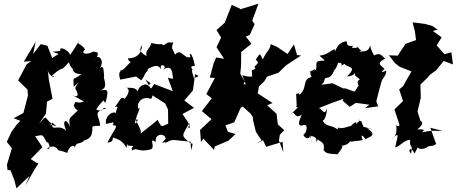

<svg xmlns="http://www.w3.org/2000/svg" viewBox="-20 -794 2495 1049"><path d="M265 -477 239 -544 203 -553 161 -499 175 -566 110 -457 151 -460 126 -443 79 -355 130 -305C131 -294 132 -284 133 -273L108 -177L55 -148L91 -134L71 -113L43 -74L17 -19L45 16L18 105L21 135L37 136L58 189L70 235L141 167L118 221L171 128L190 99L176 94L148 75L212 10L172 -50C221 -57 207 -65 239 -10C233 -44 271 34 237 17C290 -16 303 42 300 27C338 35 354 47 348 39C368 -19 400 7 387 20C397 -23 407 -3 434 -20C454 -63 436 -49 412 -18C487 -36 484 -52 486 -123C469 -87 458 -106 527 -107C526 -161 479 -180 561 -202C531 -214 556 -177 506 -195C535 -251 577 -247 521 -277L556 -231C580 -319 561 -302 524 -300C580 -309 540 -369 549 -378C546 -398 549 -439 530 -425C503 -396 564 -453 520 -483C495 -475 521 -498 497 -455C533 -523 505 -504 492 -513C447 -489 420 -504 445 -524C419 -563 392 -549 414 -575C372 -499 361 -498 364 -490C359 -521 297 -546 311 -517C266 -507 249 -519 300 -499ZM289 -104C240 -119 239 -113 266 -116C218 -148 244 -175 193 -118L231 -173L237 -239L267 -254L247 -358L241 -410C250 -367 302 -369 264 -381C340 -448 298 -387 356 -454C376 -398 389 -423 396 -435C364 -435 371 -385 425 -390C376 -349 379 -385 383 -320C444 -377 380 -317 393 -308C412 -273 407 -258 374 -275L438 -240C389 -219 400 -259 383 -218C383 -227 382 -202 405 -191C356 -139 355 -160 362 -99C351 -143 313 -150 341 -81C293 -121 261 -68 264 -125Z M1006 -128 977 -171 1040 -205 987 -245 1034 -300 1046 -389C1080 -374 1059 -378 1040 -366C1028 -402 1020 -432 1046 -394C1016 -431 1021 -433 1045 -434C1030 -514 1008 -510 1021 -482C983 -470 970 -535 936 -495C924 -533 912 -519 927 -564C902 -553 913 -577 874 -546C856 -561 868 -544 807 -559C796 -520 773 -525 781 -488C746 -505 738 -524 756 -546C753 -479 694 -474 680 -476C678 -449 729 -445 706 -465C648 -415 668 -418 634 -407C655 -407 618 -412 637 -359L724 -376L752 -355L766 -376C773 -404 810 -424 778 -411C854 -458 852 -418 860 -415C847 -456 904 -433 868 -411C928 -453 920 -381 926 -364C883 -368 901 -379 899 -363L924 -296L822 -335C799 -301 811 -300 775 -359C823 -325 796 -347 791 -322C783 -350 713 -320 736 -263C744 -336 667 -306 667 -317C712 -301 645 -236 660 -255C639 -270 636 -243 607 -209C643 -223 597 -179 621 -173C595 -194 552 -159 559 -117C598 -123 607 -135 596 -110C632 -108 610 -99 567 -15C612 -17 586 -53 605 -40C657 -26 667 11 671 14C676 -36 685 30 677 1C739 4 685 5 704 28C727 8 735 41 804 22C833 9 787 -47 832 -18C822 -66 883 -69 885 -35C845 5 883 -26 884 -14L913 -27L930 -29L1021 -20L1024 28C1040 -27 1029 -2 1016 -15C967 -58 974 -47 1014 -122C1026 -70 995 -106 1016 -104ZM727 -159C751 -218 742 -201 735 -201C726 -223 745 -264 791 -258C805 -251 811 -253 813 -273L882 -229L898 -196L899 -118C862 -105 866 -90 841 -140C827 -123 765 -81 744 -59C765 -73 724 -125 723 -139C742 -152 725 -110 717 -124Z M1306 -212 1350 -172 1362 -153V-140L1378 -74L1409 -27L1380 -8L1417 -28L1434 8L1524 -19L1528 37L1504 -26L1509 -58L1533 -83L1498 -114L1491 -172L1440 -219L1469 -231L1388 -284L1395 -322L1424 -350L1439 -375L1502 -397L1556 -450L1537 -433L1625 -491L1603 -493L1586 -551L1551 -499L1495 -537L1459 -553C1453 -515 1439 -522 1416 -469C1399 -501 1404 -511 1377 -467C1413 -445 1352 -433 1377 -422C1348 -394 1356 -435 1358 -376C1293 -370 1294 -415 1323 -332C1288 -344 1275 -316 1308 -330L1317 -348L1293 -391L1297 -436L1298 -510L1354 -555L1323 -594L1345 -604L1371 -662L1358 -681L1392 -774L1292 -743L1291 -747L1246 -767C1233 -735 1221 -703 1208 -670L1163 -630L1188 -589L1163 -536L1204 -473L1161 -480L1147 -447L1126 -370L1154 -368L1107 -280L1137 -257L1083 -187L1146 -134L1143 -150L1073 -84L1078 -18L1091 -37L1149 25L1154 6L1229 -26L1267 -62L1225 -74L1212 -109L1260 -126L1295 -205Z M2023 -85 1965 -102 1954 -132C1924 -132 1972 -161 1925 -115C1940 -151 1868 -87 1911 -102C1897 -114 1872 -92 1837 -94C1841 -70 1837 -117 1823 -87C1790 -116 1756 -95 1738 -147C1737 -120 1763 -138 1767 -202C1749 -151 1739 -213 1716 -201L1794 -232L1857 -254L1852 -244L1891 -210L1924 -232L1998 -222L1975 -203L2046 -213L2036 -241C2042 -267 2061 -340 2072 -372C2039 -321 2100 -389 2089 -408C2040 -383 2092 -430 2082 -414C2072 -435 2025 -443 2084 -474C2059 -498 2053 -512 2000 -478C2045 -488 2014 -487 2002 -546C1992 -501 1958 -520 1942 -508C1967 -536 1960 -496 1932 -542C1954 -530 1872 -527 1915 -544C1851 -536 1893 -573 1864 -567C1809 -555 1810 -485 1810 -525C1787 -521 1771 -494 1726 -490C1743 -470 1768 -463 1739 -462C1684 -465 1725 -416 1698 -409C1710 -445 1712 -407 1664 -403C1697 -409 1662 -415 1682 -373C1628 -361 1662 -313 1617 -277C1597 -292 1643 -292 1598 -281L1601 -217C1585 -193 1641 -236 1570 -171C1588 -204 1588 -133 1629 -169C1621 -146 1598 -105 1630 -108C1669 -126 1654 -72 1645 -64C1622 -58 1667 -16 1676 -56C1675 -23 1696 5 1672 -50C1741 -54 1685 24 1717 -34C1721 -18 1758 -26 1748 26C1759 41 1764 46 1824 49C1852 13 1861 -1 1835 4C1897 0 1887 -30 1899 -20C1963 -31 1905 -18 1962 -29C1948 -63 1959 -58 1978 -33C1992 -47 2049 -51 1985 -94ZM1939 -326 1917 -293 1867 -311H1855L1797 -339L1737 -331C1744 -347 1742 -323 1756 -366C1775 -374 1785 -364 1805 -406C1791 -404 1814 -403 1827 -451C1870 -452 1823 -421 1862 -445C1880 -421 1936 -436 1876 -376C1942 -380 1913 -431 1921 -380C1975 -342 1918 -374 1939 -327Z M2263 10C2266 23 2298 24 2321 5C2355 0 2338 7 2363 -7L2331 -96L2397 -79C2362 -77 2354 -85 2285 -71C2315 -93 2270 -86 2260 -87C2315 -130 2265 -139 2279 -128L2261 -185L2279 -260L2277 -332L2311 -365L2330 -386L2364 -411L2404 -461L2455 -442L2446 -508L2408 -498L2357 -556L2345 -512L2393 -590L2345 -625L2371 -632L2342 -652L2304 -663L2234 -672L2247 -622L2253 -575L2196 -555L2153 -490L2105 -492L2138 -449L2164 -429L2228 -404L2182 -323L2161 -305L2182 -242L2135 -196L2164 -108C2150 -139 2179 -91 2142 -109C2142 -122 2161 -58 2119 -33C2160 -70 2158 -70 2139 10C2161 11 2192 -34 2221 -29C2216 24 2238 -17 2226 45C2204 26 2226 3 2245 45Z"/></svg>

Font: Asimov Aggro
Style: CondIt
Weight: 500
Designer: Google
Version: Version 2.000980; 2014